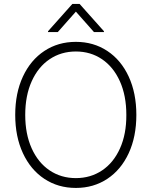

<svg xmlns="http://www.w3.org/2000/svg" viewBox="-20 -925 754 955"><path d="M357.4 9.8Q269 9.8 200.7 -35.4Q132.3 -80.6 94 -163.1Q55.7 -245.6 55.7 -353.5Q55.7 -461.9 94 -544.2Q132.3 -626.5 200.7 -671.6Q269 -716.8 357.4 -716.8Q445.3 -716.8 513.7 -671.6Q582 -626.5 620.1 -544.2Q658.2 -461.9 658.2 -353.5Q658.2 -245.1 620.1 -162.8Q582 -80.6 513.7 -35.4Q445.3 9.8 357.4 9.8ZM357.4 -668.9Q284.2 -668.9 227.1 -630.6Q169.9 -592.3 137.7 -520.8Q105.5 -449.2 105.5 -353.5Q105.5 -258.3 137.5 -187.3Q169.4 -116.2 226.6 -77.6Q283.7 -39.1 357.4 -39.1Q430.7 -39.1 487.8 -77.4Q544.9 -115.7 576.9 -187Q608.9 -258.3 608.4 -353.5Q608.4 -449.2 576.4 -520.5Q544.4 -591.8 487.5 -630.4Q430.7 -668.9 357.4 -668.9ZM357.4 -867.2 267.6 -765.6H218.8V-769.5L339.8 -905.3H376L497.1 -769.5V-765.6H447.3Z"/></svg>

Font: Pretendard JP ExtraLight
Style: Regular
Weight: 200
Designer: Base glyphs from Inter by Rasmus Andersson; Hangeul glyphs from Noto Sans CJK(Source Han Sans) by Jang Soo-young and Kan
Foundry: Kil Hyung-jin
Version: Version 1.309